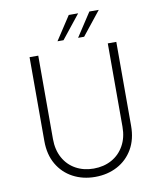

<svg xmlns="http://www.w3.org/2000/svg" viewBox="-97 -981 901 1066"><g transform="rotate(-10 353.5 -447.5)"><path d="M353 -39Q410 -39 454.5 -63.5Q499 -88 524.5 -133.5Q550 -179 550 -240V-710H598V-237Q598 -161 566 -106Q534 -51 478.5 -21.5Q423 8 353 8Q284 8 228.5 -21.5Q173 -51 141 -106Q109 -161 109 -237V-710H158V-240Q158 -179 183 -133.5Q208 -88 252.5 -63.5Q297 -39 353 -39ZM311 -770H277L364 -903H417ZM427 -769H393L480 -902H533Z"/></g></svg>

Font: Josefin Sans Light
Style: Regular
Weight: 300
Designer: Santiago Orozco
Foundry: Typemade
Version: Version 2.000